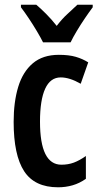

<svg xmlns="http://www.w3.org/2000/svg" viewBox="-20 -786 418 816"><path d="M227 10Q127 10 82.5 -58.5Q38 -127 38 -268Q38 -353 57.5 -417Q77 -481 119.5 -517Q162 -553 230 -553Q273 -553 302 -544.5Q331 -536 355 -521L323 -430Q276 -457 238 -457Q194 -457 172 -409Q150 -361 150 -269Q150 -86 241 -86Q270 -86 294 -95Q318 -104 345 -123V-26Q318 -7 288.5 1.5Q259 10 227 10ZM163 -606Q153 -626 137 -653Q121 -680 103 -707Q85 -734 69 -755V-766H134Q152 -751 176 -727Q200 -703 221 -676Q244 -706 265.5 -725.5Q287 -745 309 -766H374V-755Q359 -735 341 -708.5Q323 -682 306.5 -654.5Q290 -627 280 -606Z"/></svg>

Font: Noto Sans Malayalam ExtraCondensed SemiBold
Style: Regular
Weight: 600
Width: 2
Designer: Jelle Bosma - Monotype Design Team
Foundry: Monotype Imaging Inc.
Version: Version 2.104; ttfautohint (v1.8.4.7-5d5b)